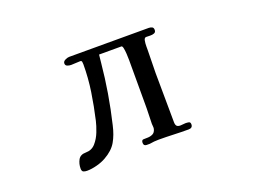

<svg xmlns="http://www.w3.org/2000/svg" viewBox="-84 -685 1169 882"><g transform="rotate(-20 500.0 -244.0)"><path d="M733 -21Q733 -3 713 -3Q676 -3 640 -4.5Q604 -6 567 -6Q556 -6 545 -5Q534 -4 523 -2Q519 -2 515.5 -2Q512 -2 508 -2Q493 -2 493 -17Q493 -31 502.5 -31.5Q512 -32 522 -32Q536 -32 547.5 -37.5Q559 -43 563 -58Q565 -64 564 -71Q563 -78 563 -85Q563 -104 564 -123Q565 -142 565 -161Q565 -216 565 -270Q565 -324 565 -378Q565 -382 565 -396Q565 -410 564 -426.5Q563 -443 560.5 -455Q558 -467 553 -467H444Q443 -458 442 -448.5Q441 -439 440 -429Q433 -356 421 -284Q409 -212 392 -141Q382 -96 363.5 -64Q345 -32 304 -9Q285 2 258.5 9Q232 16 210 16Q199 16 192 12.5Q185 9 185 -4Q185 -27 195.5 -46Q206 -65 233 -65Q262 -65 280.5 -86Q299 -107 310 -135.5Q321 -164 326 -186Q341 -251 351 -317Q361 -383 361 -450Q361 -455 360 -461.5Q359 -468 352 -468Q341 -468 329.5 -467Q318 -466 307 -466Q298 -466 289 -469.5Q280 -473 280 -483Q280 -493 291.5 -498.5Q303 -504 311 -504H700Q709 -504 716 -500.5Q723 -497 723 -486Q723 -475 714 -471.5Q705 -468 694 -468.5Q683 -469 675 -469Q666 -469 663.5 -456Q661 -443 661 -428.5Q661 -414 661 -408Q661 -380 660 -353Q659 -326 659 -299Q659 -239 660 -178.5Q661 -118 661 -58Q661 -45 666 -39Q671 -33 684 -33Q690 -33 696.5 -34Q703 -35 709 -35Q717 -35 725 -33.5Q733 -32 733 -21Z"/></g></svg>

Font: Kaisei HarunoUmi
Style: Bold
Weight: 700
Designer: Font-Kai, 金井和夫
Foundry: KAZUO KANAI
Version: Version 5.003